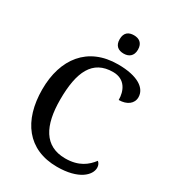

<svg xmlns="http://www.w3.org/2000/svg" viewBox="-220 -1050 1068 1181"><g transform="rotate(30 314.5 -459.0)"><path d="M379 -798C414 -798 444 -816 444 -863C444 -911 414 -928 379 -928C342 -928 314 -911 314 -863C314 -816 342 -798 379 -798ZM372 10C526 10 590 -56 590 -108C590 -127 582 -140 572 -148C538 -103 487 -60 390 -60C242 -60 183 -175 183 -358C183 -556 236 -668 381 -668C467 -668 496 -599 496 -536C554 -536 593 -566 593 -611C593 -675 525 -724 384 -724C169 -724 56 -574 56 -358C56 -137 164 10 372 10Z"/></g></svg>

Font: Noto Serif Tamil Medium
Style: Italic
Weight: 500
Italic angle: -12°
Designer: Indian Type Foundry, Tom Grace, and the Monotype Design Team
Foundry: Monotype Imaging Inc.
Version: Version 2.003